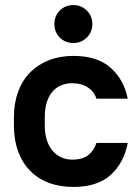

<svg xmlns="http://www.w3.org/2000/svg" viewBox="-20 -730 545 759"><path d="M270 9Q216 9 172.5 -7.5Q129 -24 98.5 -55.5Q68 -87 51.5 -132Q35 -177 35 -234V-266Q35 -322 51.5 -367Q68 -412 99 -443.5Q130 -475 173.5 -492Q217 -509 270 -509Q365 -509 417.5 -462Q470 -415 485 -340H361Q353 -367 328 -384Q303 -401 265 -401Q243 -401 223.5 -393.5Q204 -386 189 -369.5Q174 -353 165.5 -327.5Q157 -302 157 -266V-234Q157 -199 166 -173.5Q175 -148 190 -131.5Q205 -115 224.5 -107Q244 -99 265 -99Q308 -99 330.5 -118Q353 -137 361 -165H485Q470 -86 417.5 -38.5Q365 9 270 9ZM270 -560Q238 -560 216.5 -581.5Q195 -603 195 -635Q195 -667 216.5 -688.5Q238 -710 270 -710Q301 -710 323 -688.5Q345 -667 345 -635Q345 -603 323 -581.5Q301 -560 270 -560Z"/></svg>

Font: Retni Sans
Style: Bold
Weight: 700
Designer: Vitaly Kuzmin
Foundry: ParaType Ltd.
Version: Version 1.00;March 2, 2019;FontCreator 11.5.0.2425 64-bit; t